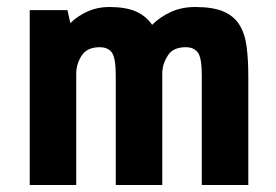

<svg xmlns="http://www.w3.org/2000/svg" viewBox="-20 -529 790 549"><path d="M65 0V-500H173L181 -463Q203 -484 231 -496.5Q259 -509 292 -509Q340 -509 369 -496Q398 -483 415 -458Q438 -481 469 -495Q500 -509 538 -509Q588 -509 618 -496.5Q648 -484 664 -459Q680 -434 685 -397Q690 -360 690 -310V0H557V-313Q557 -363 546 -378.5Q535 -394 511 -394Q476 -394 461 -372Q446 -350 444 -324V0H311V-313Q311 -363 300 -378.5Q289 -394 265 -394Q229 -394 213.5 -370Q198 -346 198 -319V0Z"/></svg>

Font: Share
Style: Bold
Weight: 700
Designer: Ralph du Carrois
Version: Version 1.002